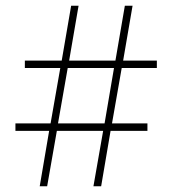

<svg xmlns="http://www.w3.org/2000/svg" viewBox="-20 -652 603 672"><path d="M152 -194 119 0H145L179 -194H341L307 0H334L367 -194H496V-220H372L406 -414H529V-440H411L444 -632H417L384 -440H222L255 -632H229L196 -440H67V-414H191L157 -220H34V-194ZM346 -220H183L217 -414H379Z"/></svg>

Font: Noto Sans Devanagari SemiCondensed Thin
Style: Regular
Weight: 100
Width: 4
Designer: Jelle Bosma - Monotype Design Team
Foundry: Monotype Imaging Inc.
Version: Version 2.004